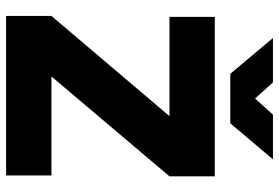

<svg xmlns="http://www.w3.org/2000/svg" viewBox="-166 -770 935 644"><g transform="rotate(90 302.0 -447.5)"><path d="M107 -895 227 -752H393L514 -895H364L310 -835L256 -895ZM33 0H568V-152H236L571 -548V-700H36V-548H369L33 -152Z"/></g></svg>

Font: Unageo
Style: ExtraBold
Weight: 800
Designer: Richard Sepsi
Foundry: Richard Sepsi
Version: Version 2.000